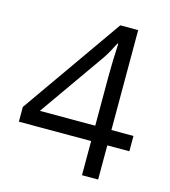

<svg xmlns="http://www.w3.org/2000/svg" viewBox="-108 -804 787 891"><g transform="rotate(15 286.0 -359.0)"><path d="M551.8 -164.1H445.8V0H368.2V-164.1H21V-234.9L359.9 -717.8H445.8V-237.8H551.8ZM368.2 -237.8V-475.1Q368.2 -544.9 373 -632.8H369.1Q345.7 -585.9 325.2 -555.2L102.1 -237.8Z"/></g></svg>

Font: CAA NEO Sans
Style: Regular
Weight: 400
Version: Version 1.10